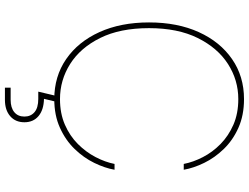

<svg xmlns="http://www.w3.org/2000/svg" viewBox="-132 -644 981 756"><g transform="rotate(90 358.0 -266.5)"><path d="M370.6 9.8Q281.2 9.8 213.1 -37.1Q145 -84 106.9 -168Q68.8 -252 68.8 -363.3Q68.8 -475.1 106.9 -559.1Q145 -643.1 213.1 -690.2Q281.2 -737.3 370.6 -737.3Q434.6 -737.3 483.6 -715.3Q532.7 -693.4 567.1 -657.7Q601.6 -622.1 621.8 -580.6Q642.1 -539.1 648.9 -500H626Q618.7 -537.6 599.1 -575.4Q579.6 -613.3 547.6 -644.8Q515.6 -676.3 471.4 -695.6Q427.2 -714.8 370.6 -714.8Q295.9 -714.8 232.4 -674.1Q168.9 -633.3 130.1 -554.9Q91.3 -476.6 91.3 -363.3Q91.3 -249 130.1 -170.9Q168.9 -92.8 232.4 -52.7Q295.9 -12.7 370.6 -12.7Q427.2 -12.7 471.4 -32Q515.6 -51.3 547.4 -83Q579.1 -114.7 598.9 -152.6Q618.7 -190.4 626 -227.5H648.9Q642.1 -189 621.8 -147.5Q601.6 -106 567.1 -70.3Q532.7 -34.7 483.6 -12.5Q434.6 9.8 370.6 9.8ZM325.7 204.1V181.6H373.5Q404.8 181.6 422.1 167.2Q439.5 152.8 439.5 127.4Q439.5 102.5 422.1 87.6Q404.8 72.8 370.1 72.8H341.3L360.8 -9.3H381.8V0L369.6 50.3Q413.1 51.3 437.5 71.8Q461.9 92.3 461.9 127.4Q461.9 162.6 438 183.3Q414.1 204.1 373.5 204.1Z"/></g></svg>

Font: Inter 16pt Thin
Style: Regular
Weight: 250
Version: Version 4.001;git-66647c0bb